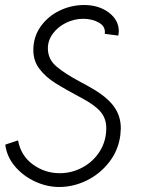

<svg xmlns="http://www.w3.org/2000/svg" viewBox="-20 -723 573 766"><path d="M1 -146 52 -163Q63 -102 111 -67Q159 -32 218 -32Q267 -32 310 -55.5Q353 -79 378.5 -120Q404 -161 404 -212Q404 -249 382.5 -275.5Q361 -302 311 -329Q238 -368 200 -392Q162 -416 137.5 -448Q113 -480 113 -523Q113 -576 142 -617Q171 -658 217.5 -680.5Q264 -703 316 -703Q374 -703 414 -673Q454 -643 454 -598Q454 -593 452 -581L398 -588Q402 -617 375 -632.5Q348 -648 312 -648Q276 -648 243.5 -632Q211 -616 191 -589Q171 -562 171 -530Q171 -487 205 -458Q239 -429 301 -396Q321 -386 341 -374Q405 -338 433.5 -299.5Q462 -261 462 -211Q462 -203 460 -183Q452 -123 415.5 -76Q379 -29 326 -3Q273 23 216 23Q167 23 119.5 1Q72 -21 39.5 -59.5Q7 -98 1 -146Z"/></svg>

Font: Bellota Text
Style: Italic
Weight: 400
Italic angle: -7.5°
Designer: Kemie Guaida
Foundry: Kemie Guaida
Version: Version 4.001